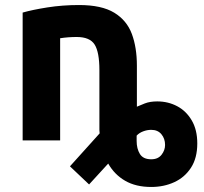

<svg xmlns="http://www.w3.org/2000/svg" viewBox="-20 -558 812 763"><path d="M581 185Q520 185 477.5 160.5Q435 136 410 92L334 175L258 103L376 -28Q375 -35 375 -40.5Q375 -46 375 -51V-279Q375 -351 356 -381Q337 -411 285 -411Q251 -411 219 -406V0H70V-508Q108 -519 168 -528.5Q228 -538 294 -538Q384 -538 434 -507.5Q484 -477 504 -423Q524 -369 524 -297V-134Q535 -139 555.5 -147Q576 -155 605 -155Q648 -155 684 -136Q720 -117 742 -79.5Q764 -42 764 12Q764 70 739 108.5Q714 147 672.5 166Q631 185 581 185ZM581 75Q608 75 622 57Q636 39 636 18Q636 -7 621.5 -24.5Q607 -42 581 -42Q565 -42 549 -36Q533 -30 523 -19V2Q523 33 536 54Q549 75 581 75Z"/></svg>

Font: Ubuntu Sans ExtraBold
Style: Regular
Weight: 800
Designer: Dalton Maag Ltd
Foundry: Dalton Maag Ltd
Version: Version 1.006; ttfautohint (v1.8.4.7-5d5b)